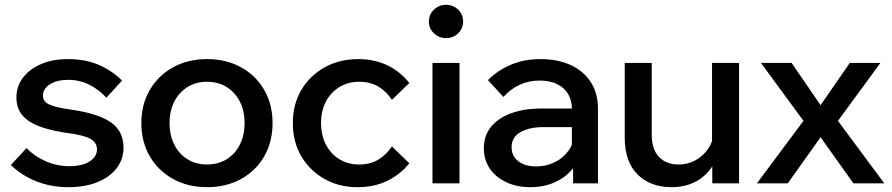

<svg xmlns="http://www.w3.org/2000/svg" viewBox="-20 -760 3697 796"><path d="M25 -76 90 -146Q124 -111 170.5 -91Q217 -71 268 -71Q320 -71 351 -90.5Q382 -110 382 -141Q382 -169 354.5 -184.5Q327 -200 257 -209Q147 -225 97.5 -259.5Q48 -294 48 -355Q48 -403 76 -439Q104 -475 152 -495Q200 -515 262 -515Q334 -515 389.5 -491Q445 -467 486 -426L421 -355Q390 -389 350 -409Q310 -429 263 -429Q216 -429 187 -410.5Q158 -392 158 -363Q158 -339 184.5 -326.5Q211 -314 278 -305Q388 -289 440 -252.5Q492 -216 492 -148Q492 -99 463 -62Q434 -25 383 -4.5Q332 16 264 16Q191 16 130 -8.5Q69 -33 25 -76Z M838 16Q759 16 697.5 -18Q636 -52 601 -112Q566 -172 566 -250Q566 -327 601 -387Q636 -447 697.5 -481Q759 -515 838 -515Q918 -515 979.5 -481Q1041 -447 1075.5 -387Q1110 -327 1110 -250Q1110 -172 1075.5 -112Q1041 -52 979.5 -18Q918 16 838 16ZM838 -78Q885 -78 920 -100Q955 -122 974.5 -160.5Q994 -199 994 -250Q994 -300 974.5 -338.5Q955 -377 920 -399Q885 -421 838 -421Q792 -421 757 -399Q722 -377 702.5 -338.5Q683 -300 683 -250Q683 -199 702.5 -160.5Q722 -122 757 -100Q792 -78 838 -78Z M1605 -153 1677 -83Q1640 -37 1586 -10.5Q1532 16 1462 16Q1385 16 1324.5 -18.5Q1264 -53 1229 -112.5Q1194 -172 1194 -250Q1194 -327 1229 -386.5Q1264 -446 1325.5 -480.5Q1387 -515 1465 -515Q1533 -515 1586.5 -489Q1640 -463 1677 -416L1605 -346Q1583 -380 1549.5 -400.5Q1516 -421 1469 -421Q1423 -421 1387 -399Q1351 -377 1331 -338.5Q1311 -300 1311 -250Q1311 -200 1331 -161Q1351 -122 1387 -100Q1423 -78 1469 -78Q1516 -78 1549.5 -99Q1583 -120 1605 -153Z M1885 0H1773V-499H1885ZM1829 -602Q1800 -602 1779 -622Q1758 -642 1758 -670Q1758 -700 1779 -720Q1800 -740 1829 -740Q1859 -740 1879.5 -720Q1900 -700 1900 -671Q1900 -642 1879.5 -622Q1859 -602 1829 -602Z M2459 0H2356V-99L2351 -120V-307Q2351 -363 2315 -394.5Q2279 -426 2217 -426Q2172 -426 2133.5 -408Q2095 -390 2067 -358L2003 -428Q2044 -469 2099 -492Q2154 -515 2221 -515Q2292 -515 2345.5 -490.5Q2399 -466 2429 -420Q2459 -374 2459 -310ZM2179 16Q2122 16 2078 -5Q2034 -26 2010 -62Q1986 -98 1986 -146Q1986 -198 2016 -234.5Q2046 -271 2099.5 -290.5Q2153 -310 2223 -310H2363V-233H2233Q2174 -233 2137.5 -212Q2101 -191 2101 -150Q2101 -113 2129 -91.5Q2157 -70 2202 -70Q2245 -70 2281 -88Q2317 -106 2338.5 -137.5Q2360 -169 2363 -210L2399 -193Q2399 -132 2371 -84.5Q2343 -37 2293 -10.5Q2243 16 2179 16Z M3044 0H2933V-96L2932 -124V-499H3044ZM2940 -211 2963 -192Q2966 -131 2941 -84Q2916 -37 2870.5 -10.5Q2825 16 2764 16Q2676 16 2623 -37Q2570 -90 2570 -190V-499H2682V-201Q2682 -141 2712 -109.5Q2742 -78 2794 -78Q2831 -78 2862.5 -95Q2894 -112 2915 -142Q2936 -172 2940 -211Z M3246 0H3118L3311 -259L3135 -499H3262L3382 -324L3503 -499H3630L3454 -259L3646 0H3518L3382 -191Z"/></svg>

Font: Wix Madefor Display SemiBold
Style: Regular
Weight: 600
Designer: Dalton Maag Ltd
Foundry: Dalton Maag Ltd
Version: Version 3.100